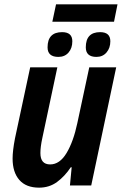

<svg xmlns="http://www.w3.org/2000/svg" viewBox="-20 -854 563 884"><path d="M505 -754 521 -834H238L221 -754ZM488 -664Q488 -706 441 -706Q375 -706 375 -636Q375 -592 424 -592Q453 -592 470.5 -612.5Q488 -633 488 -664ZM313 -664Q313 -706 266 -706Q199 -706 199 -636Q199 -592 249 -592Q278 -592 295.5 -612Q313 -632 313 -664ZM306 -84H310L302 0H400L515 -544H391L336 -287Q318 -202 286.5 -149.5Q255 -97 211 -97Q166 -97 166 -149Q166 -178 175 -219L244 -544H119L49 -217Q38 -160 38 -124Q38 -61 69 -25.5Q100 10 160 10Q207 10 242.5 -16Q278 -42 306 -84Z"/></svg>

Font: Noto Sans UI SemiCondensed
Style: Bold Italic
Weight: 700
Width: 4
Designer: Monotype Design Team
Foundry: Monotype Imaging Inc.
Version: 1.001